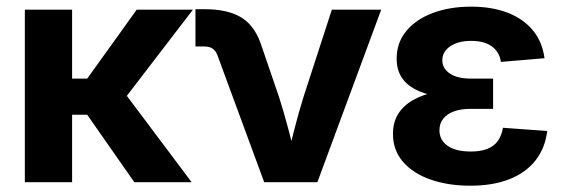

<svg xmlns="http://www.w3.org/2000/svg" viewBox="-20 -559 1729 589"><path d="M201.2 -529.3V0H56.2V-529.3ZM571.8 -529.3 324.7 -207H169.4L163.6 -317.9H247.6L399.4 -529.3ZM392.1 0 242.7 -213.9 352.5 -287.1 567.9 0Z M790.5 0 647 -389.6Q641.6 -403.8 631.8 -410.2Q622.1 -416.5 605.5 -416.5H579.6V-530.8H606.9Q681.2 -530.8 722.7 -503.9Q764.2 -477.1 783.2 -415.5L835.9 -261.7Q851.6 -212.4 864.5 -163.1Q877.4 -113.8 890.6 -63H857.9Q870.6 -113.8 883.3 -163.3Q896 -212.9 911.1 -261.7L998 -529.3H1149.4L953.6 0Z M1422.4 10.7Q1355.5 10.7 1301.8 -7.8Q1248 -26.4 1216.8 -62Q1185.5 -97.7 1185.5 -148.4Q1185.5 -183.6 1201.4 -209.2Q1217.3 -234.9 1247.1 -252Q1276.9 -269 1317.9 -277.3Q1358.9 -285.6 1409.2 -285.6H1492.7V-225.1H1423.3Q1394 -225.1 1372.6 -217.3Q1351.1 -209.5 1339.6 -194.8Q1328.1 -180.2 1328.1 -159.2Q1328.1 -129.4 1353 -111.8Q1377.9 -94.2 1424.3 -94.2Q1455.1 -94.2 1475.6 -102.5Q1496.1 -110.8 1507.6 -127.2Q1519 -143.6 1522.9 -167L1658.7 -157.2Q1652.3 -104.5 1622.8 -66.9Q1593.3 -29.3 1542.7 -9.3Q1492.2 10.7 1422.4 10.7ZM1413.6 -256.3Q1361.3 -256.3 1321 -263.4Q1280.8 -270.5 1252.9 -285.4Q1225.1 -300.3 1210.9 -323.5Q1196.8 -346.7 1196.8 -378.9Q1196.8 -428.2 1226.6 -464.1Q1256.3 -500 1308.1 -519.3Q1359.9 -538.6 1425.3 -538.6Q1488.3 -538.6 1536.4 -520.3Q1584.5 -502 1614 -466.8Q1643.6 -431.6 1650.4 -380.4L1516.6 -369.1Q1512.2 -399.9 1488.8 -416.7Q1465.3 -433.6 1425.8 -433.6Q1385.3 -433.6 1361.1 -417Q1336.9 -400.4 1336.9 -374Q1336.9 -349.6 1359.6 -333.7Q1382.3 -317.9 1424.8 -317.9H1492.7V-256.3Z"/></svg>

Font: Inter 24pt
Style: Bold
Weight: 700
Designer: Rasmus Andersson
Foundry: rsms
Version: Version 4.001;git-66647c0bb